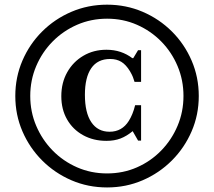

<svg xmlns="http://www.w3.org/2000/svg" viewBox="-20 -792 916 822"><path d="M438.5 10.5Q357 10.5 285.8 -20.2Q214.5 -51 160.5 -105Q106.5 -159 76 -229.8Q45.5 -300.5 45.5 -381Q45.5 -461.5 76 -532.5Q106.5 -603.5 160.5 -657.2Q214.5 -711 285.8 -741.5Q357 -772 438.5 -772Q519.5 -772 590.8 -741.5Q662 -711 715.9 -657.2Q769.8 -603.5 800.4 -532.5Q831 -461.5 831 -381Q831 -300.5 800.4 -229.8Q769.8 -159 715.9 -105Q662 -51 590.8 -20.2Q519.5 10.5 438.5 10.5ZM435.5 -189Q379.5 -189 335.7 -213.3Q291.8 -237.6 267.2 -280.6Q242.5 -323.5 242.5 -380.2Q242.5 -437.8 267.8 -482.7Q293 -527.5 336.8 -553.2Q380.5 -579 435.5 -579Q468 -579 495.8 -569.8Q523.5 -560.5 546.5 -543H550.5L571 -577H584V-441.5H556Q553 -452 549 -462.2Q545 -472.5 536.5 -487Q519.5 -515 499.5 -527.2Q479.5 -539.5 451.5 -539.5Q397.9 -539.5 370.7 -500Q343.5 -460.5 343.5 -386.1Q343.5 -309.5 371 -268.8Q398.5 -228 449 -228Q502.5 -228 531.5 -274.5Q539.5 -287 546.5 -304Q553.5 -321 558.5 -341.5H584V-190H571.2L548 -230.5Q522 -209 495.8 -199Q469.5 -189 435.5 -189ZM438.4 -49.5Q507 -49.5 566.2 -75.5Q625.5 -101.5 670.2 -147.5Q715 -193.5 740.2 -253.4Q765.5 -313.3 765.5 -381.2Q765.5 -449 740.2 -509Q715 -569 670.2 -614.5Q625.5 -660 566.2 -686Q506.9 -712 438.5 -712Q370 -712 310.2 -686Q250.5 -660 205.5 -614.5Q160.5 -569 135 -509Q109.5 -449 109.5 -381.2Q109.5 -313.3 135 -253.4Q160.5 -193.5 205.4 -147.6Q250.4 -101.7 310.1 -75.6Q369.8 -49.5 438.4 -49.5Z"/></svg>

Font: Libre Caslon Text
Style: Regular
Weight: 400
Designer: Pablo Impallari, Rodrigo Fuenzalida, Katja Schimmel
Foundry: Pablo Impallari, Rodrigo Fuenzalida
Version: Version 2.000